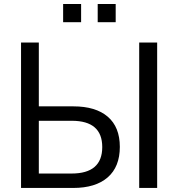

<svg xmlns="http://www.w3.org/2000/svg" viewBox="-20 -929 881 949"><path d="M84 0V-718.8H171.9V-403.3H342.8Q453.1 -403.3 512.7 -352.1Q572.3 -300.8 572.3 -203.1Q572.3 -104.5 512.2 -52.2Q452.1 0 341.8 0ZM171.9 -71.3H334Q485.4 -71.3 485.4 -202.1Q485.4 -332 335 -332H171.9ZM292 -819.3V-909.2H380.9V-819.3ZM462.9 -819.3V-909.2H551.8V-819.3ZM668 0V-718.8H756.8V0Z"/></svg>

Font: Min Sans
Style: Regular
Weight: 400
Designer: Jinseong-Kim, NotoSansCJK, Nunito
Foundry: Jinseong-Kim
Version: Version 1.400;Glyphs 3.1.2 (3151)